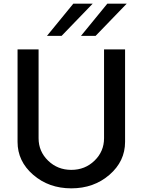

<svg xmlns="http://www.w3.org/2000/svg" viewBox="-20 -1020 780 1050"><path d="M237 -824 381 -1000H487L317 -824ZM423 -824 567 -1000H673L503 -824ZM76 -244V-750H191V-264Q191 -192 243 -141.5Q295 -91 370 -91Q445 -91 497 -141.5Q549 -192 549 -264V-750H664V-244Q664 -138 578.5 -64Q493 10 370 10Q247 10 161.5 -64Q76 -138 76 -244Z"/></svg>

Font: Orkney Medium
Style: Regular
Weight: 500
Designer: Samuel Oakes and Alfredo Marco Pradil
Foundry: Alfredo Marco Pradil
Version: 1.0; ttfautohint (v1.5)